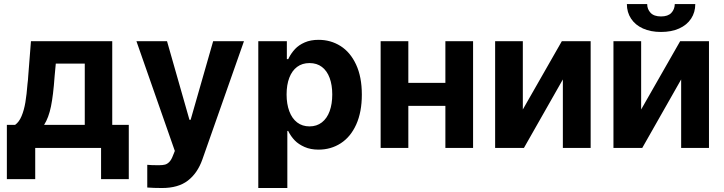

<svg xmlns="http://www.w3.org/2000/svg" viewBox="-20 -735 3599 954"><path d="M14.1 -114.7H55.2Q74.8 -128.6 87.1 -158Q99.5 -187.4 106.1 -226.5Q112.6 -265.6 116.8 -319.6Q118.2 -329.1 118.9 -337.8Q119.6 -346.5 120.1 -355.4L133.8 -530.3H537.7V-114.7H619.9V155.1H482.2V0H155V155.1H14.1ZM401.2 -114.7V-418.9H257.2L251.3 -355.4Q244.8 -262.6 233.3 -206.3Q221.8 -150 199.2 -114.7Z M711.7 196.7V83.9L736.2 85.5Q751.2 85.9 770.4 85.9Q788 85.9 799.7 82.9Q811.4 79.9 821.6 69.2Q831.9 58.5 839.7 37.3L848.7 15L657.9 -530.3H809.9L921.3 -139.8H927.2L1039.1 -530.3H1192.2L985.3 57.9Q961.3 125.5 913.4 162.4Q865.5 199.2 785.1 199.2Q742.6 199.2 711.7 196.7Z M1263.4 -530.3H1405.3V-441.3H1412.3L1415.2 -447.4Q1427.8 -472.1 1446.4 -491.8Q1465 -511.6 1494.2 -524.3Q1523.4 -537.1 1562.8 -537.1Q1623.2 -537.1 1671.9 -506.4Q1720.7 -475.7 1749.3 -414.2Q1777.9 -352.8 1777.9 -264.8Q1777.9 -178.9 1750.2 -116.9Q1722.4 -55 1673.3 -23.2Q1624.3 8.5 1562.7 8.5Q1523.3 8.5 1493.4 -4.7Q1463.5 -17.9 1444.9 -37Q1426.3 -56.2 1413.3 -81.3L1412.3 -84.4H1407.7V199.2H1263.4ZM1517.8 -107Q1553.9 -107 1579.5 -127Q1605 -147 1618 -182.8Q1630.9 -218.5 1630.9 -265.6Q1630.9 -312.3 1618 -347.6Q1605 -382.9 1579.7 -402.3Q1554.4 -421.6 1517.8 -421.6Q1481.7 -421.6 1456.3 -402.7Q1430.9 -383.8 1417.5 -348.7Q1404 -313.6 1404 -265.6Q1404 -218.2 1417.5 -182.2Q1430.9 -146.2 1456.5 -126.6Q1482.1 -107 1517.8 -107Z M2239.5 -209H1961.9V-323.2H2239.5ZM2008.9 0H1871.3V-530.3H2008.9ZM2330.6 0H2193V-530.3H2330.6Z M2771.6 -530.3H2914.8V0H2776.7V-340.3L2583.3 0H2440.2V-530.3H2577.8V-191Z M3359.5 -530.3H3502.7V0H3364.5V-340.3L3171.2 0H3028.1V-530.3H3165.7V-191ZM3264.3 -576.2Q3213.1 -576.2 3174.8 -593.4Q3136.6 -610.6 3115.7 -642.2Q3094.8 -673.8 3094.8 -714.8H3195.7Q3195.7 -689.2 3212.6 -671.3Q3229.5 -653.3 3264.3 -653.3Q3299.1 -653.3 3315.7 -671Q3332.3 -688.7 3332.8 -714.8H3434.7Q3434.7 -673.8 3413.8 -642.2Q3392.9 -610.6 3354.5 -593.4Q3316 -576.2 3264.3 -576.2Z"/></svg>

Font: Pretendard JP Variable
Style: Regular
Weight: 400
Designer: Base glyphs from Inter by Rasmus Andersson; Hangul glyphs from Noto Sans CJK(Source Han Sans) by Jang Soo-young and Kang
Foundry: Kil Hyung-jin
Version: Version 1.307;Glyphs 3.2 (3192)